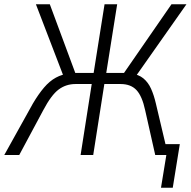

<svg xmlns="http://www.w3.org/2000/svg" viewBox="-42 -725 892 898"><path d="M711 153 736 0H699L707 -51H799L766 153ZM-22 0 112 -241Q138 -285 164 -315.5Q190 -346 219.5 -362Q249 -378 282 -381L258 -361L126 -705H191L316 -368L304 -384H396L447 -705H506L455 -384H552L527 -368L760 -705H830L588 -361L571 -381Q606 -377 628.5 -358.5Q651 -340 664.5 -310Q678 -280 687 -241L744 0H684L637 -209Q623 -275 596.5 -303.5Q570 -332 522 -332H446L394 0H335L387 -332H311Q267 -332 232.5 -306.5Q198 -281 160 -209L48 0Z"/></svg>

Font: Nunito Sans 10pt Condensed Light
Style: Italic
Weight: 300
Width: 3
Italic angle: -9°
Designer: Vernon Adams
Foundry: Vernon Adams
Version: Version 3.101;gftools[0.9.27]